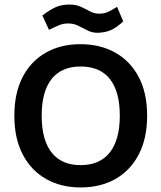

<svg xmlns="http://www.w3.org/2000/svg" viewBox="-20 -803 708 843"><path d="M333 -609Q420 -609 486 -572Q552 -535 589 -465Q626 -395 626 -295Q626 -195 589 -124.5Q552 -54 486.5 -17Q421 20 334 20Q248 20 182.5 -17Q117 -54 80 -124.5Q43 -195 43 -295Q43 -395 79.5 -465Q116 -535 181.5 -572Q247 -609 333 -609ZM334 -511Q250 -511 206.5 -456Q163 -401 163 -295Q163 -189 206.5 -133.5Q250 -78 334 -78Q418 -78 462 -133.5Q506 -189 506 -295Q506 -401 462.5 -456Q419 -511 334 -511ZM195 -672 166 -735Q199 -760 224.5 -771.5Q250 -783 286 -783Q314 -783 335.5 -773Q357 -763 375.5 -753Q394 -743 416 -743Q436 -743 451.5 -749.5Q467 -756 494 -773L521 -709Q493 -683 468.5 -671.5Q444 -660 408 -659Q385 -659 365 -669Q345 -679 324.5 -689.5Q304 -700 280 -700Q258 -700 241 -693Q224 -686 195 -672Z"/></svg>

Font: Podkova
Style: Bold
Weight: 700
Designer: Ilya Yudin
Foundry: Cyreal (www.cyreal.org)
Version: Version 2.102; ttfautohint (v1.8.1.43-b0c9)